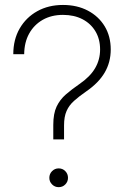

<svg xmlns="http://www.w3.org/2000/svg" viewBox="-20 -757 517 783"><path d="M197.3 -188.5V-247.6Q197.3 -293.9 210.9 -322.5Q224.6 -351.1 248.5 -371.8Q272.5 -392.6 303.7 -414.1Q347.7 -444.3 367.9 -479Q388.2 -513.7 388.2 -555.2Q388.2 -597.7 369.1 -629.4Q350.1 -661.1 316.2 -678.7Q282.2 -696.3 236.8 -696.3Q189.9 -696.3 154.5 -676.3Q119.1 -656.2 99.1 -620.4Q79.1 -584.5 78.6 -536.1H34.2Q34.2 -595.7 60.3 -640.9Q86.4 -686 132.1 -711.4Q177.7 -736.8 236.8 -736.8Q294.4 -736.8 338.4 -713.6Q382.3 -690.4 407 -649.7Q431.6 -608.9 431.6 -555.2Q431.6 -503.4 407 -461.2Q382.3 -418.9 331.1 -383.8Q302.2 -363.8 282 -345.7Q261.7 -327.6 251.5 -304.4Q241.2 -281.2 241.2 -245.6V-188.5ZM219.2 6.3Q203.6 6.3 192.4 -4.9Q181.2 -16.1 181.2 -31.7Q181.2 -47.9 192.4 -59.1Q203.6 -70.3 219.2 -70.3Q235.4 -70.3 246.3 -59.1Q257.3 -47.9 257.3 -31.7Q257.3 -16.1 246.3 -4.9Q235.4 6.3 219.2 6.3Z"/></svg>

Font: Inter 28pt ExtraLight
Style: Regular
Weight: 250
Designer: Rasmus Andersson
Foundry: rsms
Version: Version 4.001;git-66647c0bb